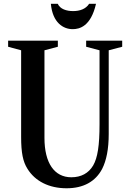

<svg xmlns="http://www.w3.org/2000/svg" viewBox="-20 -974 679 1004"><path d="M360 -821.5C395.5 -821.5 455 -835.5 482 -954H446C428.5 -926.5 396.5 -916 362.5 -916C327.5 -916 294.5 -926.5 282 -954H246C255 -854.5 311.5 -821.5 360 -821.5ZM328 10.5C416.5 10.5 479 -24.5 514 -90.5C536.5 -134.5 548.5 -195 548.5 -273V-711L619 -729.5V-761.5H430.5V-729.5L500.5 -711V-325C500.5 -213 490.5 -149 467 -108.5C443 -68 404 -47 353 -47C264.5 -47 212.5 -121 212.5 -253V-711L282.5 -729.5V-761.5H22.5V-729.5L90.5 -711V-257.5C90.5 -175 100 -128.5 123.5 -91.5C163.5 -26.5 236.5 10.5 328 10.5Z"/></svg>

Font: Libre Caslon Condensed SemiBold
Style: Regular
Weight: 600
Designer: Pablo Impallari, Rodrigo Fuenzalida, Katja Schimmel, Ertekin Erdin
Foundry: Pablo Impallari, Rodrigo Fuenzalida
Version: Version 2.000;gftools[0.9.33]